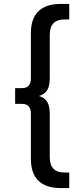

<svg xmlns="http://www.w3.org/2000/svg" viewBox="-20 -762 391 976"><path d="M57 -314V-234H92C122 -234 137 -217 137 -184V46C137 143 188 194 288 194H332V115H307C258 115 233 89 233 37V-182C233 -237 217 -262 178 -274C217 -286 233 -311 233 -366V-585C233 -637 258 -663 307 -663H332V-742H288C188 -742 137 -691 137 -594V-364C137 -331 122 -314 92 -314Z"/></svg>

Font: Malon Grotesk Med
Style: Regular
Weight: 500
Designer: Julieta Ulanovsky
Foundry: Julieta Ulanovsky
Version: Version 7.200